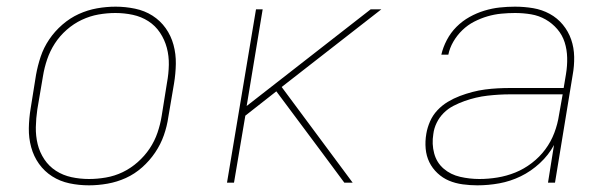

<svg xmlns="http://www.w3.org/2000/svg" viewBox="-20 -548 1840 576"><path d="M247 8Q217 8 188.5 2Q160 -4 136.5 -19Q113 -34 97 -56.5Q81 -79 73.5 -106.5Q66 -134 66.5 -163.5Q67 -193 72 -223L88 -323Q93 -351 102 -378Q111 -405 127.5 -429.5Q144 -454 167 -474Q190 -494 216.5 -506Q243 -518 271 -523Q299 -528 327 -528Q356 -528 385 -522Q414 -516 437.5 -501Q461 -486 477 -463.5Q493 -441 500.5 -413.5Q508 -386 507.5 -356.5Q507 -327 502 -297L485 -197Q481 -169 471.5 -142Q462 -115 445.5 -90.5Q429 -66 406.5 -46Q384 -26 357.5 -14Q331 -2 302.5 3Q274 8 247 8ZM247 -11Q272 -11 298 -15.5Q324 -20 348 -31.5Q372 -43 393 -61.5Q414 -80 429 -102.5Q444 -125 452.5 -150Q461 -175 465 -200L481 -300Q486 -327 486.5 -353.5Q487 -380 480.5 -404.5Q474 -429 460 -450Q446 -471 425 -484.5Q404 -498 378.5 -503.5Q353 -509 326 -509Q301 -509 275.5 -504.5Q250 -500 225.5 -488.5Q201 -477 180 -458.5Q159 -440 144.5 -417.5Q130 -395 121.5 -370Q113 -345 109 -320L92 -220Q88 -193 87.5 -166.5Q87 -140 93 -115.5Q99 -91 113 -70Q127 -49 148 -35.5Q169 -22 194.5 -16.5Q220 -11 247 -11Z M661 0 748 -520H768L720 -230L1092 -520H1124L825 -287L1038 0H1013L944 -93L809 -274L716 -201L682 0Z M1412 8Q1390 8 1368 5Q1346 2 1327 -6Q1308 -14 1292.5 -28.5Q1277 -43 1268 -61.5Q1259 -80 1257 -102Q1255 -124 1259 -147Q1262 -165 1270 -183.5Q1278 -202 1292 -217Q1306 -232 1323.5 -242.5Q1341 -253 1359.5 -260Q1378 -267 1397 -272Q1416 -277 1435 -279.5Q1454 -282 1473 -283Q1492 -284 1511 -284H1671L1678 -326Q1682 -350 1681.5 -374.5Q1681 -399 1674 -421Q1667 -443 1652 -460.5Q1637 -478 1617 -489.5Q1597 -501 1573.5 -505Q1550 -509 1525 -509Q1505 -509 1484 -507Q1463 -505 1442.5 -499Q1422 -493 1402.5 -483Q1383 -473 1367 -457.5Q1351 -442 1340 -423Q1329 -404 1325 -384H1304Q1309 -406 1320.5 -428Q1332 -450 1349.5 -467.5Q1367 -485 1388.5 -497Q1410 -509 1433 -516Q1456 -523 1479 -525.5Q1502 -528 1525 -528Q1553 -528 1579.5 -523.5Q1606 -519 1629 -506.5Q1652 -494 1668.5 -474Q1685 -454 1693.5 -429.5Q1702 -405 1702.5 -377.5Q1703 -350 1698 -323L1645 0H1624L1642 -113Q1626 -83 1599.5 -58.5Q1573 -34 1542 -19Q1511 -4 1478 2Q1445 8 1412 8ZM1418 -11Q1445 -11 1472.5 -15.5Q1500 -20 1526 -30.5Q1552 -41 1575.5 -59Q1599 -77 1616 -100Q1633 -123 1643 -149.5Q1653 -176 1657 -203L1668 -265H1511Q1494 -265 1477 -264Q1460 -263 1442.5 -261Q1425 -259 1408 -255Q1391 -251 1374 -245Q1357 -239 1340.5 -230.5Q1324 -222 1311 -209Q1298 -196 1290 -179.5Q1282 -163 1280 -146Q1275 -116 1282.5 -88Q1290 -60 1311 -42Q1332 -24 1360.5 -17.5Q1389 -11 1418 -11Z"/></svg>

Font: Iosevka SS04 Thin Extended
Style: Italic
Weight: 100
Width: 7
Italic angle: -9°
Monospace: yes
Designer: Belleve Invis
Foundry: Belleve Invis
Version: Version 19.0.0; ttfautohint (v1.8.4)